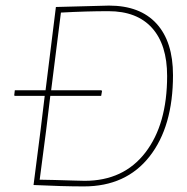

<svg xmlns="http://www.w3.org/2000/svg" viewBox="-20 -662 670 687"><path d="M370 -642Q481 -642 540 -577.5Q599 -513 599 -393Q599 -209 515 -102Q431 5 280 5Q205 5 100 0L125 -195L140 -319H32L31 -322L33 -339H143L180 -637ZM343 -339 345 -336 342 -319H160L145 -195L122 -19Q136 -19 174.5 -18Q213 -17 243 -16Q273 -15 283 -15Q422 -15 500 -116Q578 -217 578 -390Q578 -502 524 -562Q470 -622 368 -622Q290 -622 198 -617L163 -339Z"/></svg>

Font: Alegreya Sans SC Thin
Style: Italic
Weight: 100
Italic angle: -7°
Designer: Juan Pablo del Peral
Foundry: Huerta Tipografica
Version: Version 2.007